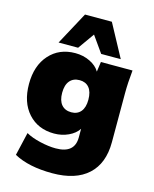

<svg xmlns="http://www.w3.org/2000/svg" viewBox="-141 -858 940 1174"><g transform="rotate(15 328.5 -270.5)"><path d="M136.2 -558.1 248 -765.1H418L529.8 -558.1H405.8L333 -661.1L259.8 -558.1ZM305.2 224.1Q155.3 224.1 62 172.9L96.2 25.9Q131.8 46.4 186.5 59.1Q241.2 71.8 286.1 71.8Q405.8 71.8 405.8 -29.8V-84Q384.8 -51.8 343 -32.5Q301.3 -13.2 252.9 -13.2Q150.9 -13.2 88.9 -81.8Q26.9 -150.4 26.9 -267.1Q26.9 -383.3 89.1 -452.6Q151.4 -522 252.9 -522Q303.7 -522 346.2 -501.2Q388.7 -480.5 408.2 -446.8L417 -509.8H617.2Q608.9 -428.2 608.9 -365.2V-53.2Q608.9 80.6 530.8 152.3Q452.6 224.1 305.2 224.1ZM320.8 -166Q359.4 -166 381.1 -191.9Q402.8 -217.8 402.8 -267.1Q402.8 -317.4 381.1 -343.3Q359.4 -369.1 320.8 -369.1Q281.2 -369.1 259 -343Q236.8 -316.9 236.8 -267.1Q236.8 -217.8 259 -191.9Q281.2 -166 320.8 -166Z"/></g></svg>

Font: Mulish ExtraBlack
Style: Regular
Weight: 1000
Designer: Vernon Adams
Foundry: Vernon Adams
Version: Version 3.603; ttfautohint (v1.8.3)